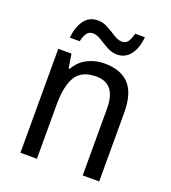

<svg xmlns="http://www.w3.org/2000/svg" viewBox="-134 -831 827 930"><g transform="rotate(20 279.5 -366.0)"><path d="M313 -546Q398 -546 441 -500Q484 -454 484 -355V0H399V-345Q399 -473 298 -473Q223 -473 193 -424.5Q163 -376 163 -278V0H78V-536H146L158 -463H163Q186 -505 226.5 -525.5Q267 -546 313 -546ZM112 -606Q117 -660 142 -695.5Q167 -731 212 -731Q240 -731 265 -717Q290 -703 312.5 -688.5Q335 -674 355 -674Q375 -674 385.5 -689Q396 -704 403 -732H453Q448 -674 422 -640.5Q396 -607 354 -607Q327 -607 302 -621Q277 -635 254 -649.5Q231 -664 211 -664Q191 -664 180 -649Q169 -634 163 -606Z"/></g></svg>

Font: Noto Sans Telugu SemiCondensed
Style: Regular
Weight: 400
Width: 4
Designer: Jelle Bosma - Monotype Design Team
Foundry: Monotype Imaging Inc.
Version: Version 2.005; ttfautohint (v1.8.4.7-5d5b)